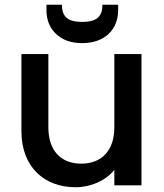

<svg xmlns="http://www.w3.org/2000/svg" viewBox="-20 -778 689 806"><path d="M70 -551V-227C70 -76 167 8 297 8C362 8 424 -20 460 -65V0H574V-551H460V-244C460 -145 406 -91 321 -91C236 -91 183 -145 183 -244V-551ZM215 -636C242 -610 278 -597 325 -597C418 -597 476 -652 476 -736V-758H410C410 -710 388 -686 325 -686C262 -686 240 -710 240 -758H175V-737C175 -695 188 -661 215 -636Z"/></svg>

Font: Poppins Medium
Style: Regular
Weight: 500
Designer: Ninad Kale (Devanagari), Jonny Pinhorn (Latin)
Foundry: Indian Type Foundry
Version: 4.004